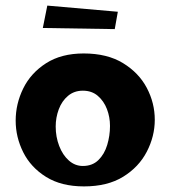

<svg xmlns="http://www.w3.org/2000/svg" viewBox="-20 -654 609 686"><path d="M280 12Q199 12 144.5 -22Q90 -56 63 -110Q36 -164 36 -223Q36 -283 63 -338Q90 -393 144.5 -428Q199 -463 279 -463Q363 -463 419.5 -428.5Q476 -394 504.5 -340Q533 -286 533 -226Q533 -167 504.5 -112Q476 -57 420 -22.5Q364 12 280 12ZM276 -61Q310 -61 331.5 -82Q353 -103 363 -136Q373 -169 373 -204Q373 -236 362 -264.5Q351 -293 329.5 -311.5Q308 -330 276 -330Q245 -330 223 -311.5Q201 -293 190 -263.5Q179 -234 179 -202Q179 -165 191.5 -132.5Q204 -100 226 -80.5Q248 -61 276 -61ZM390 -550 133 -554 149 -634 401 -612Z"/></svg>

Font: Marhey Medium
Style: Regular
Weight: 500
Designer: Nur Syamsi & Bustanul Arifin
Foundry: Namelatype
Version: Version 1.000